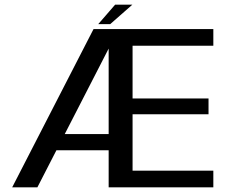

<svg xmlns="http://www.w3.org/2000/svg" viewBox="-20 -799 984 819"><path d="M32 0H139.5L467 -637.5V-675H379ZM181 -158H465.5V-227H203ZM443.5 0H890V-71H545.5V-311.5H869.5V-379H545.5V-604H890V-675H443.5ZM399 -696H450L544.5 -779H471Z"/></svg>

Font: Anybody Thin
Style: Regular
Weight: 400
Version: Version 1.113;gftools[0.9.25]